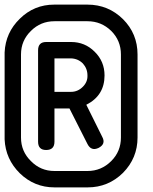

<svg xmlns="http://www.w3.org/2000/svg" viewBox="-20 -812 665 832"><path d="M359 -720C399 -720 433.3 -706 462 -678C490 -650 504 -616 504 -576V-216C504 -176 490 -142 462 -114C433.3 -85.3 399 -71 359 -71H252H216C176 -71 142 -85.3 114 -114C85.3 -142 71 -176 71 -216V-475V-523V-576C71 -616 85.3 -650 114 -678C142 -706 176 -720 216 -720ZM360 0C419.3 0 470.3 -21 513 -63C555 -105.7 576 -156.7 576 -216V-576C576 -636 555 -687 513 -729C470.3 -771 419 -792 359 -792H216H215C157 -792 107.3 -771.7 66 -731C24.7 -691 2.7 -642.3 0 -585V-581V-447V-367V-211V-208C2.7 -150.7 24.7 -101.7 66 -61C108 -20.3 158 0 216 0H294H359ZM216 -414V-559H288C308 -558.3 325 -551 339 -537C352.3 -522.3 359 -505 359 -485C359.7 -466.3 353 -450 339 -436C324.3 -421.3 307.3 -414 288 -414ZM216 -198V-342H281C315.7 -273.3 341.7 -222 359 -188C369.7 -166.7 385.7 -161 407 -171C429 -182.3 434.3 -198.3 423 -219C392.3 -280.3 369.3 -326.7 354 -358C406.7 -384.7 433 -427 433 -485C433 -525.7 418.7 -560 390 -588C362 -616 328 -630 288 -630H180C156.7 -630 145 -618 145 -594V-322V-198C145 -174 156.7 -162 180 -162C204 -162 216 -174 216 -198Z"/></svg>

Font: Semi-Coder
Style: Regular
Weight: 400
Version: 0.1000